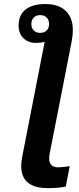

<svg xmlns="http://www.w3.org/2000/svg" viewBox="-20 -745 400 972"><path d="M74.2 -614.7Q74.2 -668.9 109.4 -696.8Q144.5 -724.6 209 -724.6Q276.9 -724.6 312.7 -689.9Q348.6 -655.3 348.6 -594.2Q348.6 -564 342.3 -532.2L231.4 33.2Q229 44.4 229 57.6Q229 102.1 275.9 102.1Q284.7 102.1 304.4 100.1Q324.2 98.1 333 96.2L313 199.2Q278.3 207.5 222.2 207.5Q87.4 207.5 87.4 95.2Q87.4 75.7 92.8 46.9L206.1 -533.2Q187 -527.8 160.6 -527.8Q123.5 -527.8 98.9 -551.5Q74.2 -575.2 74.2 -614.7ZM138.7 -623.5Q138.7 -603 150.9 -590.8Q163.1 -578.6 183.6 -578.6Q204.1 -578.6 216.3 -590.8Q228.5 -603 228.5 -623.5Q228.5 -644 216.3 -656.2Q204.1 -668.5 183.6 -668.5Q163.1 -668.5 150.9 -656.2Q138.7 -644 138.7 -623.5Z"/></svg>

Font: Liberation Sans
Style: Bold Italic
Weight: 700
Italic angle: -12°
Designer: Steve Matteson
Foundry: Ascender Corporation
Version: Version 2.1.5